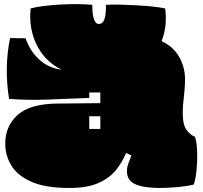

<svg xmlns="http://www.w3.org/2000/svg" viewBox="-20 -899 1007 953"><path d="M325 34Q205 34 135.5 3Q66 -28 36 -78Q6 -128 6 -186Q6 -274 68 -329Q130 -384 266 -385L478 -387V-440H423V-413Q321 -409 222 -405Q123 -401 25 -408Q0 -564 30 -710Q47 -710 63 -709.5Q79 -709 107 -709Q127 -649 172.5 -605.5Q218 -562 286 -553Q203 -594 162.5 -675.5Q122 -757 132 -857Q156 -864 196 -869Q236 -874 281.5 -876.5Q327 -879 368.5 -878.5Q410 -878 438 -875Q438 -780 471 -780Q488 -780 497 -800Q506 -820 506 -875Q535 -877 576.5 -876Q618 -875 661.5 -872.5Q705 -870 742 -866Q779 -862 800 -857Q811 -766 782 -695Q823 -676 849 -645.5Q875 -615 888 -574Q900 -537 898.5 -494.5Q897 -452 892 -412Q887 -372 887 -340Q887 -279 906.5 -253.5Q926 -228 948 -220Q957 -191 958.5 -147Q960 -103 956 -59Q952 -15 942 17Q898 27 850 30.5Q802 34 772 34Q696 34 653 16Q610 -2 610 -50Q610 -67 616.5 -86Q623 -105 632 -127L606 -140Q588 -96 556.5 -56Q525 -16 469.5 9Q414 34 325 34ZM423 -259H478V-322H423Z"/></svg>

Font: Oi
Style: Regular
Weight: 400
Designer: Kostas Bartsokas, Mohamad Dakak
Foundry: Foundry5
Version: Version 4.000